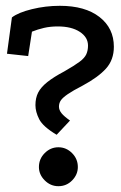

<svg xmlns="http://www.w3.org/2000/svg" viewBox="-20 -625 417 661"><path d="M21 -565Q43 -582 90 -593.5Q137 -605 186 -605Q273 -605 322.5 -566.5Q372 -528 372 -464Q372 -419 345 -389Q318 -359 264 -330Q231 -313 213.5 -301Q196 -289 189.5 -279.5Q183 -270 183 -258Q183 -246 192 -235Q201 -224 221 -210L175 -161Q128 -189 115 -214.5Q102 -240 102 -263Q102 -288 111.5 -306.5Q121 -325 143 -342.5Q165 -360 201 -379Q236 -399 253.5 -412Q271 -425 277 -438Q283 -451 283 -468Q283 -497 254.5 -515.5Q226 -534 179 -534Q153 -534 131.5 -529Q110 -524 90 -516L77 -432L4 -440ZM181 -118Q208 -118 228 -98Q248 -78 248 -50Q248 -24 228.5 -4Q209 16 181 16Q154 16 134 -4Q114 -24 114 -50Q114 -78 134 -98Q154 -118 181 -118Z"/></svg>

Font: Podkova Medium
Style: Regular
Weight: 500
Designer: Ilya Yudin
Foundry: Cyreal (www.cyreal.org)
Version: Version 2.103